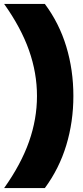

<svg xmlns="http://www.w3.org/2000/svg" viewBox="-20 -762 421 976"><path d="M168 -274Q168 -391 127.5 -506Q87 -621 1 -742H208Q281 -644 317 -525Q353 -406 353 -274Q353 -143 317 -24Q281 95 208 194H1Q87 73 127.5 -42Q168 -157 168 -274Z"/></svg>

Font: Chess Sans ExtraBold
Style: Regular
Weight: 800
Designer: Wolf Bōese
Foundry: Wolf Bōese
Version: Version 7.223